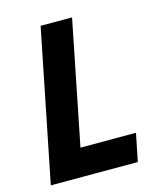

<svg xmlns="http://www.w3.org/2000/svg" viewBox="-106 -777 722 855"><g transform="rotate(-15 255.0 -349.0)"><path d="M423 0H22L162 -698H307L193 -128H449Z"/></g></svg>

Font: IBM Plex Sans Var
Style: Italic
Weight: 400
Italic angle: -11.31°
Designer: Mike Abbink, Paul van der Laan, Pieter van Rosmalen
Foundry: Bold Monday
Version: Version 1.001